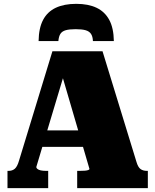

<svg xmlns="http://www.w3.org/2000/svg" viewBox="-20 -980 809 1000"><path d="M377 -960Q314 -960 270.5 -939.5Q227 -919 204.5 -876.5Q182 -834 181 -766H284Q286 -790 294.5 -803.5Q303 -817 322 -822.5Q341 -828 374 -828Q407 -828 426 -822.5Q445 -817 454 -803.5Q463 -790 464 -766H573Q572 -834 549 -876.5Q526 -919 483 -939.5Q440 -960 377 -960ZM171 -301H438L442 -215H169ZM288 -640 319 -610 169 -110Q169 -105 175 -100Q181 -95 192.5 -92.5Q204 -90 221 -90H231V0H19V-90H25Q44 -90 57 -101Q70 -112 79 -143L253 -713H514L691 -136Q699 -109 712 -99.5Q725 -90 746 -90H750V0H382V-90H394Q411 -90 422.5 -91Q434 -92 440 -94.5Q446 -97 446 -100Z"/></svg>

Font: Roboto Serif 20pt Black
Style: Regular
Weight: 900
Version: Version 1.008